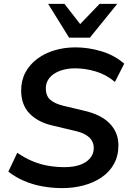

<svg xmlns="http://www.w3.org/2000/svg" viewBox="-20 -959 671 989"><path d="M300 10Q249 10 199 1Q149 -8 104.5 -27Q60 -46 23 -75L69 -172Q108 -145 148 -128.5Q188 -112 229 -105Q270 -98 312 -98Q359 -98 392.5 -110Q426 -122 444.5 -144.5Q463 -167 463 -196Q463 -218 452.5 -235.5Q442 -253 419 -266Q396 -279 357 -287L248 -313Q175 -330 132 -374.5Q89 -419 89 -493Q89 -545 111 -586Q133 -627 172 -656Q211 -685 261.5 -700Q312 -715 369 -715Q435 -715 502 -695Q569 -675 620 -631L572 -537Q527 -575 473 -591Q419 -607 367 -607Q323 -607 288.5 -594Q254 -581 235 -558Q216 -535 216 -504Q216 -466 238 -446Q260 -426 303 -415L412 -389Q501 -369 545.5 -322.5Q590 -276 590 -211Q590 -156 567 -114.5Q544 -73 503.5 -45.5Q463 -18 411 -4Q359 10 300 10ZM336 -765 228 -939H312L393 -835L493 -939H584L443 -765Z"/></svg>

Font: Nunito Sans 12pt
Style: Bold Italic
Weight: 700
Italic angle: -9°
Designer: Vernon Adams
Foundry: Vernon Adams
Version: Version 3.101;gftools[0.9.27]